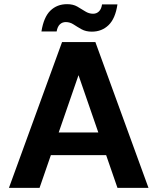

<svg xmlns="http://www.w3.org/2000/svg" viewBox="-20 -902 755 922"><path d="M23 0 278 -700H438L693 0H544L357 -541L170 0ZM135 -157 172 -266H532L568 -157ZM421 -750Q392 -750 371.5 -761.5Q351 -773 333.5 -784.5Q316 -796 296 -796Q279 -796 267.5 -785Q256 -774 252 -751H179Q190 -820 222 -851Q254 -882 302 -882Q331 -882 351 -870.5Q371 -859 389 -847.5Q407 -836 427 -836Q444 -836 455.5 -847.5Q467 -859 470 -881H544Q534 -813 501.5 -781.5Q469 -750 421 -750Z"/></svg>

Font: DM Sans 11pt ExtraBold
Style: Regular
Weight: 800
Version: Version 4.004;gftools[0.9.30]